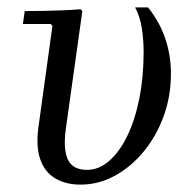

<svg xmlns="http://www.w3.org/2000/svg" viewBox="-20 -490 528 520"><path d="M346 -470H381Q414 -428 428.5 -383Q443 -338 443 -291Q443 -230 423.5 -176Q404 -122 369.5 -80Q335 -38 291 -14Q247 10 198 10Q158 10 129.5 -7Q101 -24 89 -58.5Q77 -93 84 -145L122 -420L117 -425H42L47 -460Q73 -460 98.5 -460.5Q124 -461 149 -462Q174 -463 198 -465L203 -460L158 -139Q151 -85 164 -57.5Q177 -30 216 -30Q248 -30 276 -54.5Q304 -79 325 -122.5Q346 -166 357.5 -224Q369 -282 369 -350Q369 -379 364.5 -411Q360 -443 346 -470Z"/></svg>

Font: Brygada 1918
Style: Italic
Weight: 400
Italic angle: -8°
Designer: Mateusz Machalski | Borys Kosmynka | Przemek Hoffer
Foundry: NIEPODLEGLA 2018
Version: Version 3.006